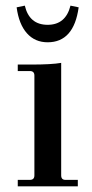

<svg xmlns="http://www.w3.org/2000/svg" viewBox="-20 -661 325 681"><path d="M149 -511Q104 -511 75.5 -543Q47 -575 39 -635L68 -641Q84 -573 149 -573Q213 -573 230 -641L259 -635Q242 -511 149 -511ZM43 0V-23H86Q102 -23 102 -39V-393Q102 -409 86 -409H43V-432H90Q163 -432 197 -438V-39Q197 -23 212 -23H256V0Z"/></svg>

Font: Arapey
Style: Regular
Weight: 400
Designer: Eduardo Rodriguez Tunni
Foundry: Eduardo Rodriguez Tunni
Version: Version 4.000